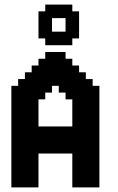

<svg xmlns="http://www.w3.org/2000/svg" viewBox="-20 -814 511 834"><path d="M29.4 -29.4H58.8V0H29.4ZM58.8 -29.4H88.2V0H58.8ZM88.2 -29.4H117.6V0H88.2ZM117.6 -29.4H147.1V0H117.6ZM117.6 -58.8H147.1V-29.4H117.6ZM117.6 -88.2H147.1V-58.8H117.6ZM117.6 -117.6H147.1V-88.2H117.6ZM117.6 -147.1H147.1V-117.6H117.6ZM88.2 -147.1H117.6V-117.6H88.2ZM58.8 -147.1H88.2V-117.6H58.8ZM58.8 -117.6H88.2V-88.2H58.8ZM58.8 -88.2H88.2V-58.8H58.8ZM29.4 -88.2H58.8V-58.8H29.4ZM29.4 -58.8H58.8V-29.4H29.4ZM58.8 -58.8H88.2V-29.4H58.8ZM88.2 -58.8H117.6V-29.4H88.2ZM88.2 -88.2H117.6V-58.8H88.2ZM88.2 -117.6H117.6V-88.2H88.2ZM29.4 -117.6H58.8V-88.2H29.4ZM29.4 -147.1H58.8V-117.6H29.4ZM29.4 -176.5H58.8V-147.1H29.4ZM29.4 -205.9H58.8V-176.5H29.4ZM29.4 -235.3H58.8V-205.9H29.4ZM29.4 -264.7H58.8V-235.3H29.4ZM29.4 -294.1H58.8V-264.7H29.4ZM29.4 -323.5H58.8V-294.1H29.4ZM29.4 -352.9H58.8V-323.5H29.4ZM29.4 -382.4H58.8V-352.9H29.4ZM29.4 -411.8H58.8V-382.4H29.4ZM58.8 -411.8H88.2V-382.4H58.8ZM88.2 -411.8H117.6V-382.4H88.2ZM88.2 -382.4H117.6V-352.9H88.2ZM117.6 -382.4H147.1V-352.9H117.6ZM117.6 -352.9H147.1V-323.5H117.6ZM117.6 -323.5H147.1V-294.1H117.6ZM117.6 -294.1H147.1V-264.7H117.6ZM117.6 -235.3H147.1V-205.9H117.6ZM117.6 -205.9H147.1V-176.5H117.6ZM117.6 -176.5H147.1V-147.1H117.6ZM88.2 -176.5H117.6V-147.1H88.2ZM88.2 -205.9H117.6V-176.5H88.2ZM88.2 -235.3H117.6V-205.9H88.2ZM88.2 -264.7H117.6V-235.3H88.2ZM88.2 -294.1H117.6V-264.7H88.2ZM88.2 -323.5H117.6V-294.1H88.2ZM88.2 -352.9H117.6V-323.5H88.2ZM58.8 -352.9H88.2V-323.5H58.8ZM58.8 -382.4H88.2V-352.9H58.8ZM58.8 -323.5H88.2V-294.1H58.8ZM58.8 -294.1H88.2V-264.7H58.8ZM58.8 -235.3H88.2V-205.9H58.8ZM58.8 -205.9H88.2V-176.5H58.8ZM58.8 -176.5H88.2V-147.1H58.8ZM58.8 -264.7H88.2V-235.3H58.8ZM117.6 -264.7H147.1V-235.3H117.6ZM147.1 -264.7H176.5V-235.3H147.1ZM205.9 -264.7H235.3V-235.3H205.9ZM235.3 -264.7H264.7V-235.3H235.3ZM264.7 -264.7H294.1V-235.3H264.7ZM294.1 -264.7H323.5V-235.3H294.1ZM323.5 -264.7H352.9V-235.3H323.5ZM352.9 -264.7H382.4V-235.3H352.9ZM352.9 -235.3H382.4V-205.9H352.9ZM352.9 -205.9H382.4V-176.5H352.9ZM352.9 -176.5H382.4V-147.1H352.9ZM323.5 -176.5H352.9V-147.1H323.5ZM294.1 -176.5H323.5V-147.1H294.1ZM264.7 -176.5H294.1V-147.1H264.7ZM235.3 -176.5H264.7V-147.1H235.3ZM205.9 -205.9H235.3V-176.5H205.9ZM176.5 -205.9H205.9V-176.5H176.5ZM147.1 -205.9H176.5V-176.5H147.1ZM147.1 -235.3H176.5V-205.9H147.1ZM176.5 -264.7H205.9V-235.3H176.5ZM176.5 -235.3H205.9V-205.9H176.5ZM147.1 -176.5H176.5V-147.1H147.1ZM176.5 -176.5H205.9V-147.1H176.5ZM205.9 -176.5H235.3V-147.1H205.9ZM264.7 -205.9H294.1V-176.5H264.7ZM264.7 -235.3H294.1V-205.9H264.7ZM235.3 -235.3H264.7V-205.9H235.3ZM205.9 -235.3H235.3V-205.9H205.9ZM235.3 -205.9H264.7V-176.5H235.3ZM294.1 -235.3H323.5V-205.9H294.1ZM323.5 -235.3H352.9V-205.9H323.5ZM323.5 -205.9H352.9V-176.5H323.5ZM294.1 -205.9H323.5V-176.5H294.1ZM323.5 -147.1H352.9V-117.6H323.5ZM323.5 -117.6H352.9V-88.2H323.5ZM323.5 -88.2H352.9V-58.8H323.5ZM323.5 -58.8H352.9V-29.4H323.5ZM352.9 -58.8H382.4V-29.4H352.9ZM352.9 -29.4H382.4V0H352.9ZM382.4 -29.4H411.8V0H382.4ZM323.5 -29.4H352.9V0H323.5ZM382.4 -205.9H411.8V-176.5H382.4ZM382.4 -235.3H411.8V-205.9H382.4ZM382.4 -264.7H411.8V-235.3H382.4ZM382.4 -294.1H411.8V-264.7H382.4ZM382.4 -411.8H411.8V-382.4H382.4ZM382.4 -382.4H411.8V-352.9H382.4ZM352.9 -382.4H382.4V-352.9H352.9ZM352.9 -352.9H382.4V-323.5H352.9ZM352.9 -323.5H382.4V-294.1H352.9ZM352.9 -294.1H382.4V-264.7H352.9ZM382.4 -323.5H411.8V-294.1H382.4ZM382.4 -352.9H411.8V-323.5H382.4ZM323.5 -382.4H352.9V-352.9H323.5ZM323.5 -352.9H352.9V-323.5H323.5ZM323.5 -323.5H352.9V-294.1H323.5ZM323.5 -294.1H352.9V-264.7H323.5ZM352.9 -147.1H382.4V-117.6H352.9ZM352.9 -117.6H382.4V-88.2H352.9ZM352.9 -88.2H382.4V-58.8H352.9ZM382.4 -88.2H411.8V-58.8H382.4ZM382.4 -117.6H411.8V-88.2H382.4ZM382.4 -147.1H411.8V-117.6H382.4ZM382.4 -176.5H411.8V-147.1H382.4ZM382.4 -58.8H411.8V-29.4H382.4ZM58.8 -441.2H88.2V-411.8H58.8ZM88.2 -441.2H117.6V-411.8H88.2ZM117.6 -441.2H147.1V-411.8H117.6ZM147.1 -441.2H176.5V-411.8H147.1ZM176.5 -441.2H205.9V-411.8H176.5ZM235.3 -441.2H264.7V-411.8H235.3ZM264.7 -441.2H294.1V-411.8H264.7ZM294.1 -441.2H323.5V-411.8H294.1ZM323.5 -441.2H352.9V-411.8H323.5ZM352.9 -441.2H382.4V-411.8H352.9ZM352.9 -411.8H382.4V-382.4H352.9ZM323.5 -411.8H352.9V-382.4H323.5ZM294.1 -411.8H323.5V-382.4H294.1ZM264.7 -411.8H294.1V-382.4H264.7ZM117.6 -411.8H147.1V-382.4H117.6ZM147.1 -411.8H176.5V-382.4H147.1ZM88.2 -470.6H117.6V-441.2H88.2ZM117.6 -470.6H147.1V-441.2H117.6ZM176.5 -470.6H205.9V-441.2H176.5ZM205.9 -470.6H235.3V-441.2H205.9ZM235.3 -470.6H264.7V-441.2H235.3ZM264.7 -470.6H294.1V-441.2H264.7ZM294.1 -470.6H323.5V-441.2H294.1ZM323.5 -470.6H352.9V-441.2H323.5ZM352.9 -470.6H382.4V-441.2H352.9ZM323.5 -500H352.9V-470.6H323.5ZM294.1 -500H323.5V-470.6H294.1ZM264.7 -500H294.1V-470.6H264.7ZM235.3 -500H264.7V-470.6H235.3ZM205.9 -500H235.3V-470.6H205.9ZM147.1 -470.6H176.5V-441.2H147.1ZM117.6 -500H147.1V-470.6H117.6ZM147.1 -500H176.5V-470.6H147.1ZM176.5 -500H205.9V-470.6H176.5ZM176.5 -529.4H205.9V-500H176.5ZM147.1 -529.4H176.5V-500H147.1ZM205.9 -529.4H235.3V-500H205.9ZM235.3 -529.4H264.7V-500H235.3ZM264.7 -529.4H294.1V-500H264.7ZM294.1 -529.4H323.5V-500H294.1ZM176.5 -558.8H205.9V-529.4H176.5ZM205.9 -558.8H235.3V-529.4H205.9ZM235.3 -558.8H264.7V-529.4H235.3ZM264.7 -558.8H294.1V-529.4H264.7ZM205.9 -588.2H235.3V-558.8H205.9ZM235.3 -588.2H264.7V-558.8H235.3ZM382.4 -441.2H411.8V-411.8H382.4ZM29.4 -441.2H58.8V-411.8H29.4ZM58.8 -470.6H88.2V-441.2H58.8ZM88.2 -500H117.6V-470.6H88.2ZM117.6 -529.4H147.1V-500H117.6ZM147.1 -558.8H176.5V-529.4H147.1ZM176.5 -588.2H205.9V-558.8H176.5ZM294.1 -382.4H323.5V-352.9H294.1ZM294.1 -352.9H323.5V-323.5H294.1ZM294.1 -323.5H323.5V-294.1H294.1ZM294.1 -294.1H323.5V-264.7H294.1ZM294.1 -147.1H323.5V-117.6H294.1ZM294.1 -117.6H323.5V-88.2H294.1ZM294.1 -88.2H323.5V-58.8H294.1ZM294.1 -58.8H323.5V-29.4H294.1ZM294.1 -29.4H323.5V0H294.1ZM176.5 -647.1H205.9V-617.6H176.5ZM147.1 -676.5H176.5V-647.1H147.1ZM147.1 -705.9H176.5V-676.5H147.1ZM147.1 -735.3H176.5V-705.9H147.1ZM147.1 -764.7H176.5V-735.3H147.1ZM176.5 -794.1H205.9V-764.7H176.5ZM205.9 -794.1H235.3V-764.7H205.9ZM235.3 -794.1H264.7V-764.7H235.3ZM264.7 -794.1H294.1V-764.7H264.7ZM264.7 -764.7H294.1V-735.3H264.7ZM264.7 -735.3H294.1V-705.9H264.7ZM264.7 -705.9H294.1V-676.5H264.7ZM294.1 -705.9H323.5V-676.5H294.1ZM294.1 -735.3H323.5V-705.9H294.1ZM294.1 -764.7H323.5V-735.3H294.1ZM294.1 -676.5H323.5V-647.1H294.1ZM264.7 -676.5H294.1V-647.1H264.7ZM235.3 -676.5H264.7V-647.1H235.3ZM264.7 -647.1H294.1V-617.6H264.7ZM176.5 -735.3H205.9V-705.9H176.5ZM176.5 -705.9H205.9V-676.5H176.5ZM176.5 -764.7H205.9V-735.3H176.5ZM205.9 -764.7H235.3V-735.3H205.9ZM235.3 -764.7H264.7V-735.3H235.3ZM235.3 -647.1H264.7V-617.6H235.3ZM205.9 -647.1H235.3V-617.6H205.9ZM176.5 -676.5H205.9V-647.1H176.5ZM205.9 -676.5H235.3V-647.1H205.9Z"/></svg>

Font: Jersey 20
Style: Regular
Weight: 400
Designer: Sarah Cadigan-Fried
Version: Version 1.000; ttfautohint (v1.8.4.7-5d5b)